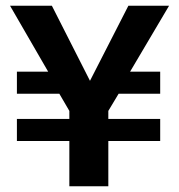

<svg xmlns="http://www.w3.org/2000/svg" viewBox="-20 -650 624 670"><path d="M358 -235H539V-158H358V0H222V-158H39V-235H222V-263L187 -323H39V-400H148L15 -630H161L294 -368L428 -630H570L434 -400H539V-323H394L358 -263Z"/></svg>

Font: Holmes&Hills Bold
Style: Bold
Weight: 500
Designer: Noopur Datye, Girish Dalvi, Yashodeep Gholap, Pallavi Karambelkar
Foundry: Ek Type
Version: ""